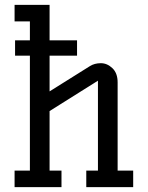

<svg xmlns="http://www.w3.org/2000/svg" viewBox="-20 -770 608 790"><path d="M42 -604H103V-682H40V-750H184V-604H297V-541H184V-394L350 -498Q369 -510 395 -510Q421 -510 442.5 -489.5Q464 -469 464 -431V-68H528V0H335V-68H383V-438L184 -313V-68H233V0H40V-68H103V-541H42Z"/></svg>

Font: Kelly Slab
Style: Regular
Weight: 400
Designer: Denis Masharov
Foundry: Denis Masharov
Version: Version 1.001